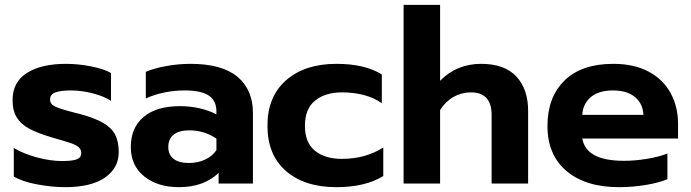

<svg xmlns="http://www.w3.org/2000/svg" viewBox="-20 -759 2856 794"><path d="M37 -29V-147Q77 -123 133 -108Q189 -93 237 -93Q278 -93 297 -100Q316 -107 316 -126Q316 -141 305 -150.5Q294 -160 271.5 -167.5Q249 -175 197 -190Q136 -208 101.5 -226.5Q67 -245 49.5 -273Q32 -301 32 -345Q32 -420 91.5 -457.5Q151 -495 253 -495Q303 -495 356.5 -484.5Q410 -474 439 -457V-342Q410 -361 363.5 -373Q317 -385 273 -385Q232 -385 209.5 -377Q187 -369 187 -347Q187 -328 208.5 -318Q230 -308 289 -293L309 -288Q372 -271 407 -250.5Q442 -230 456.5 -201.5Q471 -173 471 -130Q471 -64 414 -24.5Q357 15 249 15Q195 15 133.5 3.5Q72 -8 37 -29Z M521 -151Q521 -231 574 -275.5Q627 -320 724 -320Q767 -320 806 -311Q845 -302 875 -286V-298Q875 -343 843 -364Q811 -385 745 -385Q657 -385 583 -352V-462Q615 -476 666 -485.5Q717 -495 768 -495Q898 -495 962 -441.5Q1026 -388 1026 -292V0H884V-44Q823 15 720 15Q632 15 576.5 -29.5Q521 -74 521 -151ZM875 -138V-186Q824 -220 763 -220Q721 -220 698.5 -202.5Q676 -185 676 -151Q676 -119 698 -102Q720 -85 761 -85Q798 -85 828 -99Q858 -113 875 -138Z M1086 -239Q1086 -360 1163.5 -427.5Q1241 -495 1371 -495Q1489 -495 1559 -451V-332Q1527 -355 1484.5 -366Q1442 -377 1395 -377Q1325 -377 1283 -343Q1241 -309 1241 -239Q1241 -169 1282.5 -135.5Q1324 -102 1394 -102Q1491 -102 1565 -149V-31Q1491 15 1370 15Q1240 15 1163 -51.5Q1086 -118 1086 -239Z M1649 -739H1800V-425Q1834 -460 1877 -477.5Q1920 -495 1969 -495Q2067 -495 2115.5 -442.5Q2164 -390 2164 -301V0H2013V-284Q2013 -377 1927 -377Q1889 -377 1856 -358.5Q1823 -340 1800 -304V0H1649Z M2244 -238Q2244 -357 2314.5 -426Q2385 -495 2516 -495Q2602 -495 2662 -463Q2722 -431 2753 -374.5Q2784 -318 2784 -247V-186H2388Q2404 -94 2560 -94Q2606 -94 2655 -102Q2704 -110 2740 -124V-18Q2705 -3 2650 6Q2595 15 2540 15Q2402 15 2323 -51.5Q2244 -118 2244 -238ZM2641 -284Q2638 -332 2605 -358.5Q2572 -385 2514 -385Q2457 -385 2424 -358Q2391 -331 2388 -284Z"/></svg>

Font: Prompt SemiBold
Style: Regular
Weight: 600
Designer: Katatrad Team
Foundry: CadsonDemak
Version: Version 1.000